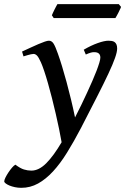

<svg xmlns="http://www.w3.org/2000/svg" viewBox="-111 -651 597 915"><path d="M447.3 -419.9Q447.3 -403.3 437 -374.3Q426.8 -345.2 405.5 -299.8Q384.3 -254.4 351.6 -190.4Q318.8 -126.5 274.4 -40Q241.2 23.4 208.7 75.9Q176.3 128.4 141.8 165.8Q107.4 203.1 70.3 223.6Q33.2 244.1 -9.3 244.1Q-25.4 244.1 -40 241Q-54.7 237.8 -65.9 233.2Q-77.1 228.5 -84 223.1Q-90.8 217.8 -90.8 213.4Q-90.8 207 -85 195.1Q-79.1 183.1 -70.8 170.7Q-62.5 158.2 -53.5 147.7Q-44.4 137.2 -37.6 133.8Q-14.2 151.4 3.2 156.7Q20.5 162.1 38.6 162.1Q74.2 162.1 109.4 127Q144.5 91.8 182.6 26.9Q177.7 -2 170.4 -37.1Q163.1 -72.3 154.5 -109.6Q146 -147 136.5 -184.1Q127 -221.2 117.7 -253.9Q108.4 -286.6 99.6 -312.7Q90.8 -338.9 84 -354Q72.8 -378.9 64.9 -386.5Q57.1 -394 48.8 -394Q44.4 -394 36.4 -392.3Q28.3 -390.6 20.5 -388.2Q11.2 -385.7 1 -382.3L-5.9 -405.3Q15.1 -415 35.2 -424.3Q55.2 -433.6 72.3 -440.9Q89.4 -448.2 102.3 -452.6Q115.2 -457 122.1 -457Q135.7 -457 144.5 -442.9Q153.3 -428.7 165 -395Q174.3 -369.1 184.8 -334.7Q195.3 -300.3 206.1 -260.5Q216.8 -220.7 227.3 -177.5Q237.8 -134.3 246.6 -91.3Q261.7 -120.6 276.4 -150.9Q291 -181.2 304.4 -210.2Q317.9 -239.3 329.3 -265.6Q340.8 -292 349.1 -313.7Q357.4 -335.4 362.3 -351.8Q367.2 -368.2 367.2 -376.5Q367.2 -400.9 341.3 -402.3Q333 -403.3 322.5 -400.4Q312 -397.5 297.9 -391.1L288.1 -414.1Q323.2 -434.6 355 -445.8Q386.7 -457 405.8 -457Q414.1 -457 421.6 -455.8Q429.2 -454.6 434.8 -450.7Q440.4 -446.8 443.8 -439.5Q447.3 -432.1 447.3 -419.9ZM465.8 -618.2Q464.4 -612.8 460.4 -605.5L453.1 -590.3Q449.2 -582.5 445.3 -575.7Q441.4 -568.8 439 -564.9H145L136.2 -578.1Q138.2 -583 141.4 -590.1Q144.5 -597.2 148.4 -604.7Q152.3 -612.3 156 -619.4Q159.7 -626.5 162.6 -631.3H455.1Z"/></svg>

Font: Gentium Book Basic
Style: Italic
Weight: 400
Italic angle: -8°
Designer: J. Victor Gaultney and Annie Olsen
Foundry: SIL International
Version: Version 1.102; 2013; Maintenance release